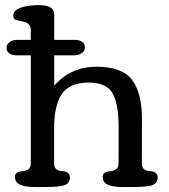

<svg xmlns="http://www.w3.org/2000/svg" viewBox="-20 -744 673 764"><path d="M516.6 0 474.6 0.5Q410.6 0.5 395.5 -19Q388.7 -27.8 388.7 -40.3Q388.7 -52.7 398.4 -57.6Q408.2 -62.5 420.2 -63Q432.1 -63.5 441.9 -70.6Q451.7 -77.6 451.7 -93.3L452.1 -235.4Q452.1 -325.2 430.7 -367.7Q407.2 -415.5 333 -415.5Q254.9 -415.5 223.6 -366.2Q195.3 -320.3 195.3 -232.9V-93.3Q195.3 -64.9 226.8 -63.2Q258.3 -61.5 258.3 -38.1Q258.3 -11.2 228.5 -4.9Q207 0 167.5 0L125.5 0.5Q61.5 0.5 46.4 -19Q39.6 -27.8 39.6 -40.3Q39.6 -52.7 49.3 -57.6Q59.1 -62.5 71 -63Q83 -63.5 92.8 -70.6Q102.5 -77.6 102.5 -93.3V-625Q102.5 -653.3 67.4 -659.2Q43 -663.1 37.8 -667.7Q32.7 -672.4 32.7 -683.1Q32.7 -693.8 43 -702.6Q53.2 -711.4 69.8 -715.8Q99.1 -723.6 135.3 -723.6Q195.8 -723.6 195.8 -687V-403.3Q262.2 -478.5 363.8 -478.5Q465.3 -478.5 505.1 -426.5Q544.9 -374.5 544.9 -269L544.4 -93.3Q544.4 -64.9 575.9 -63.2Q607.4 -61.5 607.4 -38.1Q607.4 -11.2 578.1 -4.9Q555.7 0 516.6 0ZM47.4 -585.4H278.8Q295.4 -585.4 306.6 -577.6Q317.9 -569.8 317.9 -555.9Q317.9 -542 305.7 -533Q293.5 -523.9 275.9 -523.9H44.4Q27.8 -523.9 16.8 -531.7Q5.9 -539.6 5.9 -553.5Q5.9 -567.4 18.1 -576.4Q30.3 -585.4 47.4 -585.4Z"/></svg>

Font: Corben
Style: Regular
Weight: 400
Designer: vernon adams
Foundry: vernon adams
Version: Version 1.101